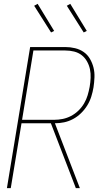

<svg xmlns="http://www.w3.org/2000/svg" viewBox="-20 -980 540 1000"><path d="M16 0 137 -735H320Q346 -735 371 -729Q396 -723 416 -709Q436 -695 448.5 -673.5Q461 -652 467 -628Q473 -604 472 -577.5Q471 -551 467 -525Q463 -501 455.5 -477Q448 -453 434.5 -431Q421 -409 402 -390.5Q383 -372 360.5 -360Q338 -348 314 -343Q290 -338 266 -338L396 0H375L369 -16L245 -338H92L36 0ZM95 -356H262Q284 -356 306.5 -360.5Q329 -365 350 -376Q371 -387 388.5 -404Q406 -421 418 -441.5Q430 -462 436.5 -484Q443 -506 447 -528Q451 -551 452 -574.5Q453 -598 448.5 -619.5Q444 -641 433 -660.5Q422 -680 405 -693Q388 -706 366 -711.5Q344 -717 320 -717H154ZM416 -811 328 -950 346 -960 432 -819ZM246 -811 158 -950 176 -960 262 -819Z"/></svg>

Font: Iosevka SS18 Thin
Style: Italic
Weight: 100
Italic angle: -9°
Monospace: yes
Designer: Belleve Invis
Foundry: Belleve Invis
Version: Version 25.1.1; ttfautohint (v1.8.4)